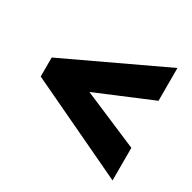

<svg xmlns="http://www.w3.org/2000/svg" viewBox="-118 -728 736 735"><g transform="rotate(30 250.0 -360.5)"><path d="M466 -112V-256L220 -361L466 -464V-609L29 -403V-319Z"/></g></svg>

Font: Noto Sans Armenian ExtraCondensed Black
Style: Regular
Weight: 900
Width: 2
Designer: Monotype Design Team
Foundry: Monotype Imaging Inc.
Version: Version 2.008